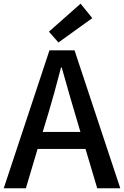

<svg xmlns="http://www.w3.org/2000/svg" viewBox="-20 -1005 662 1025"><path d="M472.7 -908.2 292 -778.3 241.2 -835.9 410.2 -985.4ZM208 -300.8H409.2L379.9 -400.4Q367.2 -440.4 309.6 -644.5H305.7Q268.6 -501 238.3 -400.4ZM499 0 436.5 -210H180.7L118.2 0H0L244.1 -736.3H377.9L622.1 0Z"/></svg>

Font: Gen Shin Gothic Medium
Style: Regular
Weight: 500
Designer: [Source Han Sans]
Ryoko NISHIZUKA  (kana & ideographs); Paul D. Hunt (Latin, Greek & Cyrillic); Wenlong ZHANG  (bopomofo
Version: Version 1.002.20150607